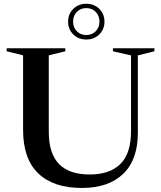

<svg xmlns="http://www.w3.org/2000/svg" viewBox="-20 -966 838 998"><path d="M661 -284V-678L567 -699.5V-715H782.5V-699.5L696.5 -678V-275.5Q696.5 -135.5 620.2 -62.2Q544 11 405.5 11Q257.5 11 178.8 -64.8Q100 -140.5 100 -290.5V-678.5L14.5 -699.5V-715H319.5V-699.5L233.5 -678.5V-282Q233.5 -168 286.8 -113.5Q340 -59 446.5 -59Q550 -59 605.5 -113.2Q661 -167.5 661 -284ZM428.5 -946.5Q469 -946.5 496 -920Q523 -893.5 523 -853.5Q523 -813.5 496 -787Q469 -760.5 428.5 -760.5Q388 -760.5 361 -787Q334 -813.5 334 -853.5Q334 -893.5 361 -920Q388 -946.5 428.5 -946.5ZM428.5 -784Q458.5 -784 477.8 -803.8Q497 -823.5 497 -853.5Q497 -884 477.8 -904Q458.5 -924 428.5 -924Q398.5 -924 379.2 -904Q360 -884 360 -853.5Q360 -823.5 379.2 -803.8Q398.5 -784 428.5 -784Z"/></svg>

Font: Newsreader 72pt Medium
Style: Regular
Weight: 500
Designer: Hugues Gentile
Foundry: Production Type
Version: Version 1.003; ttfautohint (v1.8.3)